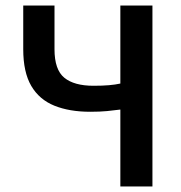

<svg xmlns="http://www.w3.org/2000/svg" viewBox="-20 -674 654 694"><path d="M415 0V-278Q392 -275 367 -272.5Q342 -270 306 -270Q231 -270 176.5 -292Q122 -314 93 -363.5Q64 -413 64 -496V-654H177V-496Q177 -422 212.5 -393Q248 -364 318 -364Q350 -364 373.5 -366Q397 -368 415 -372V-654H531V0Z"/></svg>

Font: Source Sans Pro SemiBold
Style: Regular
Weight: 600
Designer: Paul D. Hunt
Foundry: Adobe Systems Incorporated
Version: Version 2.045;hotconv 1.0.109;makeotfexe 2.5.65596